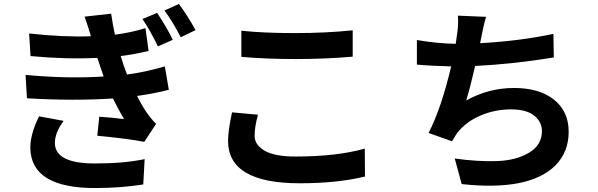

<svg xmlns="http://www.w3.org/2000/svg" viewBox="-20 -882 3020 969"><path d="M773 -817Q823 -742 852 -681L777 -648Q735 -734 699 -786ZM883 -862Q926 -804 967 -730L892 -694Q853 -771 810 -829ZM672 -398Q717 -306 768 -257L708 -166Q628 -182 471 -197L481 -293Q543 -289 606 -281Q582 -321 550 -385Q351 -372 116 -386L109 -504Q319 -484 503 -496Q499 -506 471 -590Q315 -582 134 -599L127 -713Q298 -694 439 -699Q427 -740 407 -798L541 -813Q550 -751 560 -707Q640 -717 714 -740L730 -625Q654 -607 589 -599Q603 -553 621 -506Q704 -516 812 -547L832 -429Q756 -409 672 -398ZM301 -272Q257 -212 257 -161Q257 -57 459 -57Q606 -57 710 -79L703 49Q588 67 460 67Q137 67 133 -134Q132 -203 177 -295Z M1198 -727Q1309 -715 1467 -715Q1625 -715 1760 -729V-596Q1620 -584 1472.5 -584Q1325 -584 1198 -595ZM1282 -303Q1265 -242 1265 -196.5Q1265 -151 1315.5 -121.5Q1366 -92 1470 -92Q1680 -92 1821 -132L1822 9Q1681 43 1493 43Q1131 43 1131 -171Q1131 -222 1151 -315Z M2433 -797Q2419 -750 2403 -664Q2603 -675 2773 -711L2775 -592Q2575 -559 2378 -549Q2353 -441 2333 -375Q2446 -438 2574 -438Q2702 -438 2776 -379Q2850 -320 2850 -217Q2850 -114 2782 -46Q2649 84 2310 47L2275 -82Q2389 -66 2486.5 -69Q2584 -72 2649.5 -111Q2715 -150 2715 -220Q2715 -267 2676 -298.5Q2637 -330 2558 -330Q2479 -330 2406.5 -299.5Q2334 -269 2289 -213Q2281 -202 2261 -169L2143 -211Q2207 -335 2257 -547Q2160 -549 2084 -556V-680Q2189 -662 2280 -661Q2283 -686 2288.5 -722Q2294 -758 2291 -803Z"/></svg>

Font: Swei Fan Sans CJK TC
Style: Bold
Weight: 700
Version: Version 2.130